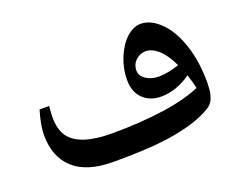

<svg xmlns="http://www.w3.org/2000/svg" viewBox="-89 -677 1027 832"><g transform="rotate(-20 424.0 -261.0)"><path d="M307 0Q186 0 124.5 -55Q63 -110 63 -213Q63 -234 68 -261.5Q73 -289 83 -323H127Q126 -310 125 -297Q124 -284 124 -273Q124 -215 147 -183Q170 -151 217 -135Q241 -127 272.5 -122.5Q304 -118 343 -118Q408 -118 468.5 -122Q529 -126 582 -133.5Q635 -141 678.5 -152.5Q722 -164 754 -178Q751 -193 746.5 -209Q742 -225 736 -243Q708 -222 671.5 -208.5Q635 -195 599 -195Q547 -195 515 -226.5Q483 -258 483 -312Q483 -365 503 -414Q523 -463 554 -492Q587 -522 621 -522Q668 -522 712 -478Q756 -434 781 -357Q794 -318 800 -274.5Q806 -231 806 -183Q806 -171 804.5 -152.5Q803 -134 796 -114.5Q789 -95 771 -81Q728 -54 674.5 -38Q621 -22 560 -13.5Q499 -5 435 -2.5Q371 0 307 0ZM618 -280Q638 -280 662 -284.5Q686 -289 713 -298Q688 -351 659 -377Q630 -403 600 -403Q575 -403 555 -384.5Q535 -366 535 -337Q535 -313 559.5 -296.5Q584 -280 618 -280Z"/></g></svg>

Font: Noto Naskh Arabic
Style: Regular
Weight: 400
Designer: Monotype Design Team, David Williams, Mohamad Dakak and Nizar Qandah
Foundry: Monotype Imaging Inc.
Version: Version 2.013